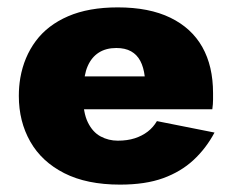

<svg xmlns="http://www.w3.org/2000/svg" viewBox="-20 -490 633 520"><path d="M126 -194H555Q557 -208 557 -220Q557 -232 557 -238Q557 -311 528 -362.5Q499 -414 441.5 -442Q384 -470 299 -470Q220 -470 164.5 -446Q109 -422 77 -379Q45 -336 35 -279Q33 -267 32 -255Q31 -243 31 -230Q31 -161 62 -106.5Q93 -52 154 -21Q215 10 305 10Q374 10 422 -7.5Q470 -25 504 -56.5Q538 -88 561 -131L405 -162Q395 -145 380 -133.5Q365 -122 345 -115.5Q325 -109 299 -109Q274 -109 252.5 -120.5Q231 -132 218 -158.5Q205 -185 205 -230L207 -252Q207 -287 217.5 -311Q228 -335 247.5 -347.5Q267 -360 295 -360Q319 -360 335 -351Q351 -342 360 -325Q369 -308 372 -283H126Z"/></svg>

Font: Jost ExtraBold
Style: Regular
Weight: 800
Version: Version 3.710